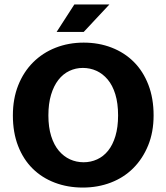

<svg xmlns="http://www.w3.org/2000/svg" viewBox="-20 -834 750 865"><path d="M357 -642Q425 -642 483 -619.5Q541 -597 583 -555Q625 -513 648.5 -452Q672 -391 672 -314Q672 -239 647.5 -179Q623 -119 580.5 -76.5Q538 -34 479.5 -11.5Q421 11 353 11Q285 11 227 -11Q169 -33 127 -74.5Q85 -116 61.5 -176.5Q38 -237 38 -314Q38 -389 62 -449.5Q86 -510 129 -553Q172 -596 230.5 -619Q289 -642 357 -642ZM198 -314Q198 -261 210.5 -221Q223 -181 245 -155Q267 -129 295.5 -116Q324 -103 357 -103Q389 -103 417.5 -116Q446 -129 467 -155Q488 -181 500 -221Q512 -261 512 -314Q512 -369 499.5 -409.5Q487 -450 465 -476Q443 -502 414.5 -515Q386 -528 353 -528Q321 -528 292.5 -514.5Q264 -501 243 -474Q222 -447 210 -407Q198 -367 198 -314ZM357 -690H235L315 -814H473Z"/></svg>

Font: Ek Mukta ExtraBold
Style: Regular
Weight: 800
Designer: Girish Dalvi and Yashodeep Gholap
Foundry: Ek Type
Version: Version 2.538;PS 1.002;hotconv 16.6.51;makeotf.lib2.5.65220;